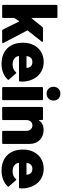

<svg xmlns="http://www.w3.org/2000/svg" viewBox="804 -1580 785 2432"><g transform="rotate(90 1196.0 -364.5)"><path d="M54 0Q49 0 45.5 -3.5Q42 -7 42 -12V-688Q42 -693 45.5 -696.5Q49 -700 54 -700H196Q201 -700 204.5 -696.5Q208 -693 208 -688V-377Q208 -374 209 -373.5Q210 -373 211 -373Q212 -373 214 -375L323 -510Q329 -517 338 -517H501Q511 -517 511 -510Q511 -507 508 -502L367 -323Q366 -322 366 -320Q366 -318 367 -316L526 -14Q528 -10 528 -8Q528 0 517 0H369Q359 0 355 -9L254 -212Q253 -214 251.5 -214.5Q250 -215 250 -215Q248 -215 247 -213L210 -156Q208 -152 208 -150V-12Q208 -7 204.5 -3.5Q201 0 196 0Z M1010 -304Q1014 -283 1014 -251Q1014 -239 1013 -225Q1012 -213 1000 -213H695Q693 -213 691.5 -212Q690 -211 690 -209Q690 -209 690 -208Q692 -197 700 -179Q712 -158 736 -145Q760 -132 795 -132Q858 -132 894 -173Q898 -178 903 -178Q908 -178 911 -174L988 -86Q992 -83 992 -78Q992 -74 988 -70Q953 -32 901.5 -12Q850 8 789 8Q698 8 634.5 -31.5Q571 -71 543 -142Q522 -192 522 -267Q522 -319 538 -367Q564 -441 623.5 -483.5Q683 -526 765 -526Q831 -526 883 -497.5Q935 -469 967.5 -418.5Q1000 -368 1010 -304ZM765 -383Q713 -383 696 -334Q692 -323 691 -313Q691 -312 691 -311Q691 -308 695 -308H837Q841 -308 841 -312Q841 -320 837 -332Q830 -357 811.5 -370Q793 -383 765 -383Z M1167 -563Q1129 -563 1104.5 -587.5Q1080 -612 1080 -650Q1080 -689 1104.5 -713Q1129 -737 1167 -737Q1205 -737 1229.5 -713Q1254 -689 1254 -650Q1254 -613 1229.5 -588Q1205 -563 1167 -563ZM1095 0Q1090 0 1086.5 -3.5Q1083 -7 1083 -12V-505Q1083 -510 1086.5 -513.5Q1090 -517 1095 -517H1237Q1242 -517 1245.5 -513.5Q1249 -510 1249 -505V-12Q1249 -7 1245.5 -3.5Q1242 0 1237 0Z M1626 -525Q1704 -525 1754 -475.5Q1804 -426 1804 -341V-12Q1804 -7 1800.5 -3.5Q1797 0 1792 0H1650Q1645 0 1641.5 -3.5Q1638 -7 1638 -12V-305Q1638 -339 1619 -361Q1600 -383 1570 -383Q1539 -383 1520 -361.5Q1501 -340 1501 -305V-12Q1501 -7 1497.5 -3.5Q1494 0 1489 0H1347Q1342 0 1338.5 -3.5Q1335 -7 1335 -12V-505Q1335 -510 1338.5 -513.5Q1342 -517 1347 -517H1489Q1494 -517 1497.5 -513.5Q1501 -510 1501 -505V-468Q1501 -464 1502 -463.5Q1503 -463 1503 -463Q1504 -463 1506 -466Q1544 -525 1626 -525Z M2363 -304Q2367 -283 2367 -251Q2367 -239 2366 -225Q2365 -213 2353 -213H2048Q2046 -213 2044.5 -212Q2043 -211 2043 -209Q2043 -209 2043 -208Q2045 -197 2053 -179Q2065 -158 2089 -145Q2113 -132 2148 -132Q2211 -132 2247 -173Q2251 -178 2256 -178Q2261 -178 2264 -174L2341 -86Q2345 -83 2345 -78Q2345 -74 2341 -70Q2306 -32 2254.5 -12Q2203 8 2142 8Q2051 8 1987.5 -31.5Q1924 -71 1896 -142Q1875 -192 1875 -267Q1875 -319 1891 -367Q1917 -441 1976.5 -483.5Q2036 -526 2118 -526Q2184 -526 2236 -497.5Q2288 -469 2320.5 -418.5Q2353 -368 2363 -304ZM2118 -383Q2066 -383 2049 -334Q2045 -323 2044 -313Q2044 -312 2044 -311Q2044 -308 2048 -308H2190Q2194 -308 2194 -312Q2194 -320 2190 -332Q2183 -357 2164.5 -370Q2146 -383 2118 -383Z"/></g></svg>

Font: LinhAnh ExtBd
Style: Regular
Weight: 800
Designer: Jeremy Tribby
Foundry: Tribby Type
Version: Version 1.408